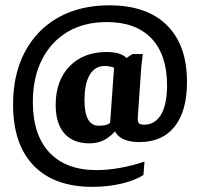

<svg xmlns="http://www.w3.org/2000/svg" viewBox="-20 -581 770 739"><path d="M335.9 138.2Q188.5 138.2 109.4 56.2Q30.3 -25.9 30.3 -178.7Q30.3 -295.4 75.7 -381.1Q121.1 -466.8 204.3 -513.7Q287.6 -560.5 400.9 -560.5Q544.9 -560.5 622.3 -484.1Q699.7 -407.7 699.7 -265.6Q699.7 -153.8 652.3 -94Q605 -34.2 517.1 -34.2Q421.4 -34.2 414.1 -105.5L403.3 -100.1L419.9 -332L464.8 -355.5Q477.1 -366.2 490.7 -373H529.8L523.9 -325.2L510.3 -128.4Q509.3 -112.8 514.4 -106.9Q519.5 -101.1 534.7 -101.1Q577.1 -101.1 600.1 -140.4Q623 -179.7 623 -252.4Q623 -370.1 563 -433.1Q502.9 -496.1 391.1 -496.1Q304.2 -496.1 240.2 -458.3Q176.3 -420.4 141.4 -351.3Q106.4 -282.2 106.4 -188.5Q106.4 -62 170.2 5.9Q233.9 73.7 352.1 73.7Q394 73.7 441.9 65.2Q489.7 56.6 536.1 41L532.2 92.3Q501 113.3 447.8 125.7Q394.5 138.2 335.9 138.2ZM323.7 -29.3Q261.7 -29.3 228 -67.1Q194.3 -105 194.3 -177.7Q194.3 -270.5 247.6 -325.7Q300.8 -380.9 390.6 -380.9Q433.6 -380.9 456.8 -366Q480 -351.1 488.8 -317.9L465.3 -293.9Q447.3 -309.6 425 -318.4Q402.8 -327.1 383.3 -327.1Q345.7 -327.1 325.4 -293Q305.2 -258.8 305.2 -195.3Q305.2 -97.2 359.9 -97.2Q385.3 -97.2 397.2 -103.8Q409.2 -110.4 422.9 -130.4L444.3 -105.5Q423.3 -69.8 393.6 -49.6Q363.8 -29.3 323.7 -29.3Z"/></svg>

Font: Markazi Text
Style: Regular
Weight: 400
Designer: Borna Izadpanah (Arabic designer), Fiona Ross (Arabic design director) and Florian Runge (Latin designer)
Foundry: Borna Izadpanah and Florian Runge
Version: Version 1.000